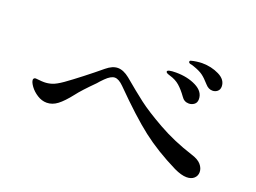

<svg xmlns="http://www.w3.org/2000/svg" viewBox="-83 -836 1166 875"><g transform="rotate(20 500.0 -398.5)"><path d="M819 -570Q797 -595 781 -606.5Q765 -618 736 -628Q729 -631 717 -633Q709 -636 709 -641Q709 -647 716 -648Q726 -651 741.5 -653Q757 -655 767 -655Q812 -655 849.5 -636.5Q887 -618 887 -585Q887 -570 877 -561.5Q867 -553 853 -553Q834 -553 819 -570ZM736 -481Q716 -509 696.5 -526Q677 -543 649 -551Q646 -552 640 -554Q634 -556 631 -558.5Q628 -561 628 -564Q628 -574 670 -574Q726 -574 767.5 -553Q809 -532 809 -495Q809 -478 797.5 -469.5Q786 -461 772 -461Q749 -461 736 -481ZM816 -159Q715 -209 641.5 -266Q568 -323 459 -433Q435 -457 416 -457Q397 -457 372 -432Q355 -415 347 -405Q291 -349 270 -321Q238 -280 213.5 -261.5Q189 -243 162 -243Q138 -243 116 -257Q94 -271 80.5 -289.5Q67 -308 67 -320Q67 -324 70 -327Q73 -330 78 -330Q83 -330 95 -328.5Q107 -327 119 -327Q138 -327 157 -333Q176 -339 206 -360Q237 -382 280 -415.5Q323 -449 359 -479Q388 -503 414 -503Q441 -503 471 -479Q528 -431 571 -398Q614 -365 692 -321Q770 -277 864 -247Q897 -237 911.5 -220Q926 -203 926 -184Q926 -166 913 -154Q900 -142 877 -142Q852 -142 816 -159Z"/></g></svg>

Font: Shippori Mincho B1 Medium
Style: Regular
Weight: 500
Designer: FONTDASU
Foundry: FONTDASU / Google Inc. / but / Adobe
Version: Version 3.110; ttfautohint (v1.8.3)